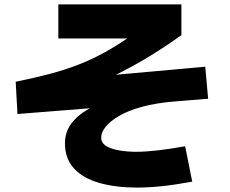

<svg xmlns="http://www.w3.org/2000/svg" viewBox="-20 -788 1040 869"><path d="M59 -272 51 -418Q135 -435 205 -453.5Q275 -472 336.5 -496Q398 -520 456.5 -552.5Q515 -585 575.5 -627.5Q636 -670 705 -726L698 -614H244V-768H801V-629Q719 -570 639 -522.5Q559 -475 478.5 -437Q398 -399 314 -370.5Q230 -342 140 -323L139 -416Q332 -434 524.5 -451.5Q717 -469 909 -486L922 -341Q709 -324 494.5 -306.5Q280 -289 59 -272ZM600 61Q505 61 431.5 40.5Q358 20 316 -24.5Q274 -69 274 -140Q274 -196 310.5 -238.5Q347 -281 412.5 -310.5Q478 -340 566.5 -358.5Q655 -377 759 -386L772 -329Q686 -322 622.5 -304.5Q559 -287 518.5 -263Q478 -239 458 -214Q438 -189 438 -165Q438 -141 461 -127Q484 -113 521 -107Q558 -101 596 -101Q639 -101 695 -107.5Q751 -114 818 -126L850 34Q708 61 600 61Z"/></svg>

Font: Murecho Thin ExtraBold
Style: Regular
Weight: 800
Version: Version 1.010